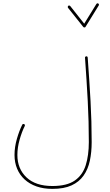

<svg xmlns="http://www.w3.org/2000/svg" viewBox="-20 -946 678 1181"><path d="M584.5 -924.3Q581.5 -926.3 578.1 -925.3Q574.7 -924.3 572.8 -921.4L498 -800.3L412.1 -908.7Q410.2 -911.1 406.2 -911.9Q402.3 -912.6 399.9 -910.2Q397.5 -908.2 397 -904.3Q396.5 -900.4 398.4 -897.9L492.2 -780.3Q493.7 -778.3 496.3 -777.3Q499 -776.4 502 -777.3Q504.9 -778.3 506.3 -781.2L587.4 -912.6Q589.4 -915.5 588.4 -918.9Q587.4 -922.4 584.5 -924.3ZM69.3 7.3Q69.3 53.2 85.2 91.6Q101.1 129.9 131.3 157.7Q161.6 185.5 204.6 200.7Q247.6 215.8 302.2 215.8Q373.5 215.8 420.2 194.3Q466.8 172.9 494.1 134Q521.5 95.2 532.7 42.5Q543.9 -10.3 543.9 -72.3Q543.9 -199.2 536.9 -324.2Q529.8 -449.2 519.5 -591.8Q519 -595.7 516.8 -597.9Q514.6 -600.1 510.7 -599.6Q507.3 -599.1 504.9 -596.9Q502.4 -594.7 502.9 -590.8Q513.2 -448.2 519.8 -323.5Q526.4 -198.7 526.4 -72.3Q526.4 9.3 507.3 70.1Q488.3 130.9 439.7 164.6Q391.1 198.2 302.2 198.2Q199.2 198.2 143.1 145.3Q86.9 92.3 86.9 7.3Q86.9 -38.1 100.6 -86.7Q114.3 -135.3 132.3 -170.9Q133.8 -174.3 132.8 -177.7Q131.8 -181.2 128.4 -182.6Q125 -184.1 121.6 -183.1Q118.2 -182.1 116.7 -178.7Q98.1 -141.6 83.7 -91.3Q69.3 -41 69.3 7.3Z"/></svg>

Font: Mikhak VF
Style: Regular
Weight: 100
Designer: Amin Abedi
Version: Version 3.001